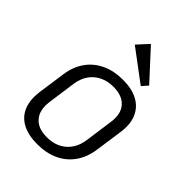

<svg xmlns="http://www.w3.org/2000/svg" viewBox="-227 -888 1001 1001"><g transform="rotate(45 273.5 -387.5)"><path d="M235 7Q168 7 124 -16.5Q80 -40 61.5 -85Q43 -130 51 -193L73 -347Q82 -410 113.5 -454.5Q145 -499 196 -523Q247 -547 313 -547Q379 -547 423 -523.5Q467 -500 486.5 -455Q506 -410 497 -347L475 -193Q466 -130 434 -85Q402 -40 351.5 -16.5Q301 7 235 7ZM244 -54Q309 -54 351 -90.5Q393 -127 402 -191L424 -349Q433 -414 401 -450Q369 -486 304 -486Q261 -486 227.5 -469.5Q194 -453 173 -422.5Q152 -392 146 -349L124 -191Q116 -127 147.5 -90.5Q179 -54 244 -54ZM431 -622 402 -589 227 -720 284 -782Z"/></g></svg>

Font: Pathway Extreme SemiCondensed Light
Style: Italic
Weight: 300
Width: 4
Italic angle: -8°
Version: Version 1.001;gftools[0.9.26]